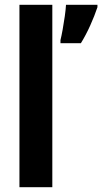

<svg xmlns="http://www.w3.org/2000/svg" viewBox="-20 -780 426 800"><path d="M198 0H61V-760H198ZM386 -750Q374 -714 356 -674Q338 -634 317 -600H232V-613Q236 -629 241 -656.5Q246 -684 250 -712.5Q254 -741 255 -760H386Z"/></svg>

Font: Noto Sans Khmer UI Condensed
Style: Bold
Weight: 700
Width: 3
Designer: Danh Hong and the Monotype Design Team
Foundry: Monotype Imaging Inc.
Version: Version 2.002; ttfautohint (v1.8.4.7-5d5b)